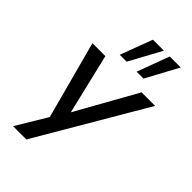

<svg xmlns="http://www.w3.org/2000/svg" viewBox="-276 -850 1124 1124"><g transform="rotate(45 286.0 -288.5)"><path d="M68 180 195 -31 189 16 53 -492H160L255 -94H237L460 -492H572L178 180ZM354 -557 428 -757H519L411 -557ZM214 -557 289 -757H380L271 -557Z"/></g></svg>

Font: Nunito Sans 10pt SemiBold
Style: Italic
Weight: 600
Italic angle: -9°
Designer: Vernon Adams
Foundry: Vernon Adams
Version: Version 3.101;gftools[0.9.27]